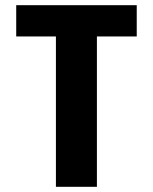

<svg xmlns="http://www.w3.org/2000/svg" viewBox="-20 -720 590 740"><path d="M195.5 0V-579.5H42.5V-700H507V-579.5H353.5V0Z"/></svg>

Font: Trispace SemiCondensed
Style: Bold
Weight: 700
Width: 4
Designer: Tyler Finck
Foundry: Etcetera Type Company
Version: Version 1.210; ttfautohint (v1.8.3)